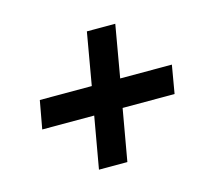

<svg xmlns="http://www.w3.org/2000/svg" viewBox="-74 -623 748 653"><g transform="rotate(-15 299.5 -296.5)"><path d="M199 -64H299L331 -246H514L531 -345H349L381 -529H281L249 -345H66L48 -246H231Z"/></g></svg>

Font: Uncut Sans Semibold
Style: Italic
Weight: 600
Italic angle: -10°
Designer: Kasper Nordkvist
Foundry: Uncut Type
Version: Version 1.111;FEAKit 1.0